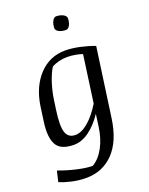

<svg xmlns="http://www.w3.org/2000/svg" viewBox="-176 -841 896 1154"><g transform="rotate(-20 272.0 -264.5)"><path d="M19 120.6Q77.1 142.1 134.5 155Q191.9 168 231 168Q274.9 142.6 304.9 87.4Q335 32.2 345.2 -43.5L355.5 -119.6Q314.9 -58.6 266.8 -23.9Q218.8 10.7 169.4 10.7Q84.5 10.7 58.1 -38.1Q31.7 -86.9 45.4 -182.1L58.1 -273.9Q75.2 -394 143.3 -467.3Q211.4 -540.5 312 -540.5Q353.5 -540.5 403.3 -529.8Q453.1 -519 497.1 -502.4L435.5 -63Q416 77.6 345.9 150.4Q275.9 223.1 170.4 223.1Q125 223.1 79.3 212.9Q33.7 202.6 2.9 189ZM139.2 -225.1Q124.5 -122.6 138.7 -82.3Q152.8 -42 197.8 -42Q236.8 -42 280.8 -79.3Q324.7 -116.7 364.3 -181.6L406.2 -483.4Q386.7 -490.2 360.4 -494.9Q334 -499.5 309.1 -499.5Q281.7 -499.5 255.4 -492.7Q229 -485.8 210 -475.1Q189 -441.4 172.4 -390.6Q155.8 -339.8 148.4 -289.1ZM296.9 -688.5Q296.9 -701.2 299.6 -712.6Q302.2 -724.1 306.9 -732.9Q311.5 -741.7 317.6 -746.8Q323.7 -752 331.1 -752Q343.8 -752 355.2 -749.3Q366.7 -746.6 375.5 -741.9Q384.3 -737.3 389.4 -731Q394.5 -724.6 394.5 -717.8Q394.5 -704.6 391.8 -692.9Q389.2 -681.2 384.5 -672.6Q379.9 -664.1 373.5 -659.2Q367.2 -654.3 360.4 -654.3Q347.2 -654.3 335.4 -657Q323.7 -659.7 315.2 -664.3Q306.6 -668.9 301.8 -675Q296.9 -681.2 296.9 -688.5Z"/></g></svg>

Font: Noticia Text
Style: Italic
Weight: 400
Italic angle: -8°
Designer: JM Sole
Foundry: JM Sole
Version: Version 1.003